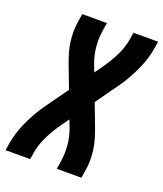

<svg xmlns="http://www.w3.org/2000/svg" viewBox="-136 -825 780 916"><g transform="rotate(20 254.0 -367.5)"><path d="M1 0 7 -37Q16 -91 39.5 -143.5Q63 -196 95 -245H96V-246Q98 -248 99.5 -250.5Q101 -253 102 -255L187 -374L142 -492Q133 -516 126 -540.5Q119 -565 115.5 -591Q112 -617 112 -644Q112 -671 117 -698L123 -735H248L242 -698Q235 -654 239 -611Q243 -568 258 -529L272 -493L306 -541Q331 -577 350.5 -617Q370 -657 377 -698L383 -735H508L502 -698Q493 -644 469.5 -591.5Q446 -539 414 -490H413V-489Q411 -487 409.5 -484.5Q408 -482 407 -480L322 -361L367 -243Q376 -219 383 -194.5Q390 -170 393.5 -144Q397 -118 397 -91Q397 -64 392 -37L386 0H261L267 -37Q274 -81 270 -124Q266 -167 251 -206L237 -242L203 -194Q178 -158 158.5 -118Q139 -78 132 -37L126 0Z"/></g></svg>

Font: Iosevka Curly XBdObl
Style: Regular
Weight: 800
Italic angle: -9°
Monospace: yes
Designer: Belleve Invis
Foundry: Belleve Invis
Version: Version 11.1.0; ttfautohint (v1.8.3)